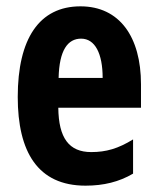

<svg xmlns="http://www.w3.org/2000/svg" viewBox="-20 -576 497 606"><path d="M234 -556C104 -556 36 -454 36 -270C36 -97 99 10 250 10C307 10 356 -2 400 -28V-136C353 -107 315 -96 268 -96C198 -96 165 -140 164 -236H425V-310C425 -460 357 -556 234 -556ZM236 -454C280 -454 304 -407 304 -330H165C167 -418 194 -454 236 -454Z"/></svg>

Font: Noto Sans Hebrew ExtraCondensed
Style: Bold
Weight: 700
Width: 2
Designer: Monotype Design Team
Foundry: Monotype Imaging Inc.
Version: Version 2.004